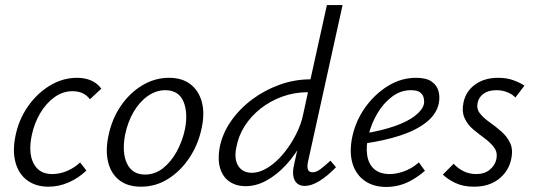

<svg xmlns="http://www.w3.org/2000/svg" viewBox="-20 -731 2112 760"><path d="M172 8Q122 8 88 -17Q54 -42 41.5 -87.5Q29 -133 41 -192Q54 -257 90 -309Q126 -361 177 -392Q228 -423 285 -423Q316 -423 340.5 -412.5Q365 -402 381 -380L336 -338Q324 -354 307 -362Q290 -370 267 -370Q229 -370 196 -346.5Q163 -323 139.5 -283.5Q116 -244 106 -197Q91 -126 113 -84Q135 -42 186 -42Q217 -42 246 -54.5Q275 -67 297 -88L322 -56Q292 -27 253 -9.5Q214 8 172 8Z M538 8Q485 8 452 -18Q419 -44 408 -89.5Q397 -135 409 -192Q422 -258 457 -310Q492 -362 542 -392.5Q592 -423 649 -423Q701 -423 734 -397.5Q767 -372 779 -327Q791 -282 778 -223Q765 -160 730.5 -107.5Q696 -55 646.5 -23.5Q597 8 538 8ZM554 -40Q593 -40 625 -65Q657 -90 679.5 -131Q702 -172 712 -219Q725 -285 706 -329.5Q687 -374 634 -374Q599 -374 566.5 -352Q534 -330 510 -290Q486 -250 475 -197Q462 -126 483 -83Q504 -40 554 -40Z M952 6Q916 6 889.5 -11.5Q863 -29 852 -63Q841 -97 849 -145Q860 -202 894 -251Q928 -300 977.5 -337Q1027 -374 1086.5 -395.5Q1146 -417 1209 -417L1274 -711H1336L1199 -90Q1195 -71 1199 -60Q1203 -49 1217 -49Q1232 -49 1248.5 -61.5Q1265 -74 1288 -95L1310 -69Q1275 -33 1243.5 -14Q1212 5 1187 5Q1167 5 1155.5 -5.5Q1144 -16 1141 -35Q1138 -54 1144 -79L1180 -243L1217 -277Q1203 -220 1176 -169Q1149 -118 1112.5 -78.5Q1076 -39 1035 -16.5Q994 6 952 6ZM976 -47Q1008 -47 1041 -68Q1074 -89 1102 -123Q1130 -157 1151 -197.5Q1172 -238 1180 -278L1204 -389L1233 -366H1198Q1146 -366 1098.5 -349Q1051 -332 1012.5 -302Q974 -272 948.5 -232Q923 -192 915 -145Q909 -115 915 -93Q921 -71 937 -59Q953 -47 976 -47Z M1509 9Q1457 9 1422 -16.5Q1387 -42 1374.5 -87Q1362 -132 1375 -192Q1389 -255 1426.5 -307Q1464 -359 1516 -391Q1568 -423 1627 -423Q1667 -423 1688 -408.5Q1709 -394 1715.5 -371Q1722 -348 1717 -322Q1708 -279 1667.5 -247Q1627 -215 1564 -194.5Q1501 -174 1423 -163L1425 -203Q1491 -214 1541.5 -231.5Q1592 -249 1622 -272Q1652 -295 1658 -319Q1660 -329 1657.5 -342Q1655 -355 1644 -364.5Q1633 -374 1606 -374Q1566 -374 1532 -348.5Q1498 -323 1474 -282.5Q1450 -242 1439 -197Q1428 -151 1433.5 -116Q1439 -81 1461.5 -61.5Q1484 -42 1523 -42Q1548 -42 1578.5 -52.5Q1609 -63 1638 -88L1662 -55Q1639 -35 1613.5 -20Q1588 -5 1562 2Q1536 9 1509 9Z M1856 8Q1813 8 1782 -7Q1751 -22 1733 -40L1776 -83Q1789 -67 1812.5 -54.5Q1836 -42 1865 -42Q1898 -42 1919 -59.5Q1940 -77 1945 -102Q1950 -128 1936 -147Q1922 -166 1899 -183Q1876 -200 1853.5 -218.5Q1831 -237 1819 -263.5Q1807 -290 1815 -327Q1825 -371 1861.5 -397Q1898 -423 1952 -423Q1986 -423 2012 -413.5Q2038 -404 2056 -392L2020 -345Q2008 -358 1988 -366Q1968 -374 1945 -374Q1913 -374 1894 -360Q1875 -346 1871 -325Q1865 -301 1879.5 -282.5Q1894 -264 1917.5 -247.5Q1941 -231 1964 -211Q1987 -191 1999.5 -164.5Q2012 -138 2003 -99Q1993 -53 1954.5 -22.5Q1916 8 1856 8Z"/></svg>

Font: Ysabeau Infant
Style: Italic
Weight: 400
Italic angle: -12°
Designer: Christian Thalmann (Catharsis Fonts)
Version: Version 2.001;gftools[0.9.30]; featfreeze: ss01,ss02,lnum